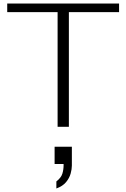

<svg xmlns="http://www.w3.org/2000/svg" viewBox="-20 -720 717 1090"><path d="M307 0V-651H21V-700H656V-651H371V0ZM300 350V310Q327 289 334 266Q341 243 341 219V211H290V113H388V220Q388 240 381 265.5Q374 291 355 314Q336 337 300 350Z"/></svg>

Font: Panamera
Style: Regular
Weight: 400
Designer: Bastien Sozeau
Foundry: NBR — Bastien Sozeau
Version: Version 3.002; ttfautohint (v1.8.4.7-5d5b);gftools[0.9.33]